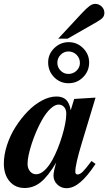

<svg xmlns="http://www.w3.org/2000/svg" viewBox="-41 -963 562 997"><path d="M434.1 -127 455.1 -111.8Q412.1 -46.9 375.7 -16.4Q339.4 14.2 304.2 14.2Q276.4 14.2 256.6 -4.9Q236.8 -23.9 236.8 -51.8Q236.8 -71.8 251 -119.1Q208.5 -47.4 170.7 -17.1Q132.8 13.2 86.9 13.2Q38.1 13.2 8.5 -21.7Q-21 -56.6 -21 -113.8Q-21 -159.2 -4.6 -209.5Q11.7 -259.8 39.8 -304Q67.9 -348.1 102.5 -384Q137.2 -419.9 176.5 -440.9Q215.8 -461.9 252 -461.9Q284.2 -461.9 302 -445.1Q319.8 -428.2 326.2 -390.1L344.2 -449.2L455.1 -456.1L383.8 -220.2Q350.1 -109.4 350.1 -71.8Q350.1 -57.1 361.8 -57.1Q374 -57.1 388.7 -71.3Q403.3 -85.4 434.1 -127ZM266.1 -419.9Q246.1 -421.4 222.2 -399.7Q198.2 -377.9 175.8 -337.9Q145 -282.2 123.5 -216.3Q102.1 -150.4 102.1 -111.8Q102.1 -88.9 114.7 -73.5Q127.4 -58.1 147 -58.1Q167.5 -58.1 189.2 -77.4Q210.9 -96.7 231 -132.8Q259.8 -185.1 281.5 -256.8Q303.2 -328.6 303.2 -373Q303.2 -393.1 293 -405.8Q282.7 -418.5 266.1 -419.9ZM421.9 -638.2Q421.9 -593.8 390.6 -562.3Q359.4 -530.8 314.9 -530.8Q270.5 -530.8 239.7 -562.5Q209 -594.2 209 -639.2Q209 -682.1 240.7 -713.1Q272.5 -744.1 315.9 -744.1Q359.4 -744.1 390.6 -712.9Q421.9 -681.6 421.9 -638.2ZM314 -695.8Q291 -695.8 273.9 -678.5Q256.8 -661.1 256.8 -637.2Q256.8 -613.3 273.7 -596.2Q290.5 -579.1 314 -579.1Q338.9 -579.1 356.4 -595.9Q374 -612.8 374 -636.2Q374 -661.1 356.4 -678.5Q338.9 -695.8 314 -695.8ZM310.1 -762.2H261.2L382.8 -893.1Q409.2 -921.4 424.3 -932.1Q439.5 -942.9 453.1 -942.9Q472.7 -942.9 486.8 -929.2Q501 -915.5 501 -896Q501 -881.8 492.7 -871.8Q484.4 -861.8 461.9 -849.1Z"/></svg>

Font: Accordance
Style: Bold-Italic
Weight: 700
Italic angle: -11°
Version: Version 1.2 (build January 31, 2020) Miklal Software Solutio